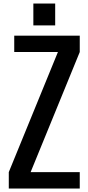

<svg xmlns="http://www.w3.org/2000/svg" viewBox="-20 -1079 504 1099"><path d="M30.3 0V-93.8L311.5 -781.2H61.5V-875H436.5V-781.2L155.3 -93.8H436.5V0ZM170.9 -933.6V-1058.6H295.9V-933.6Z"/></svg>

Font: Oswald-Regular
Style: Regular
Weight: 400
Designer: vernon adams
Foundry: vernon adams
Version: Version 2.002; ttfautohint (v0.92.18-e454-dirty) -l 8 -r 50 